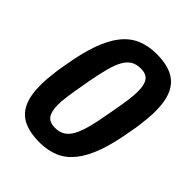

<svg xmlns="http://www.w3.org/2000/svg" viewBox="-201 -813 938 938"><g transform="rotate(45 268.0 -343.5)"><path d="M232 12Q168 12 124.5 -8Q81 -28 59.5 -72.5Q38 -117 38 -189Q38 -211 40 -235.5Q42 -260 45.5 -287.5Q49 -315 55 -346Q71 -443 95 -510Q119 -577 152.5 -619Q186 -661 231 -680Q276 -699 332 -699Q397 -699 440 -678.5Q483 -658 504.5 -613.5Q526 -569 526 -497Q526 -476 524 -451Q522 -426 518.5 -398.5Q515 -371 509 -341Q493 -244 469 -177Q445 -110 411.5 -68Q378 -26 333.5 -7Q289 12 232 12ZM236 -92Q266 -92 287 -105Q308 -118 323 -145.5Q338 -173 349.5 -216Q361 -259 371 -318Q379 -361 384.5 -392Q390 -423 392.5 -444Q395 -465 396 -479Q397 -493 397 -505Q397 -551 381 -572.5Q365 -594 328 -594Q297 -594 276 -581Q255 -568 240 -540.5Q225 -513 214 -470.5Q203 -428 192 -369Q184 -325 179 -294.5Q174 -264 171 -243Q168 -222 167 -207.5Q166 -193 166 -182Q166 -136 182 -114Q198 -92 236 -92Z"/></g></svg>

Font: Archivo SemiCondensed
Style: Bold Italic
Weight: 700
Width: 4
Italic angle: -10°
Designer: Hector Gatti
Foundry: Omnibus-Type
Version: Version 2.001